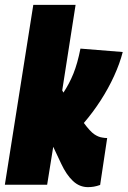

<svg xmlns="http://www.w3.org/2000/svg" viewBox="-40 -760 525 790"><path d="M-20 0 97 -740H271L216 -388L221 -379Q245 -415 262 -457Q279 -499 291 -560L465 -546Q453 -499 429.5 -447.5Q406 -396 374 -346.5Q342 -297 305 -254Q331 -219 348 -207.5Q365 -196 381 -194Q391 -192 401 -192L372 1Q358 6 346 8Q334 10 322 10Q287 10 260 -15.5Q233 -41 212 -86L179 -156L154 0Z"/></svg>

Font: Georama Condensed Black
Style: Italic
Weight: 900
Width: 3
Italic angle: -9°
Designer: Jean-Baptiste Levee
Foundry: Production Type
Version: Version 1.000